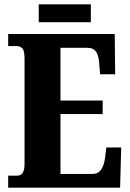

<svg xmlns="http://www.w3.org/2000/svg" viewBox="-20 -872 603 892"><path d="M18 0V-56H60Q94 -56 94 -109V-600Q94 -638 83 -648Q72 -658 58 -658H18V-714H513L515 -527H445L441 -575Q439 -613 426.5 -631.5Q414 -650 385 -650H261V-405H457V-342H261V-64H410Q437 -64 450.5 -85Q464 -106 468 -139L474 -187H543L538 0ZM160 -769V-852H402V-769Z"/></svg>

Font: Noto Serif Lao ExtraCondensed Black
Style: Regular
Weight: 900
Width: 2
Designer: Monotype Design Team
Foundry: Monotype Imaging Inc.
Version: Version 2.003; ttfautohint (v1.8.4.7-5d5b)